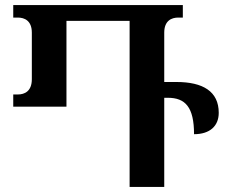

<svg xmlns="http://www.w3.org/2000/svg" viewBox="-20 -734 898 754"><path d="M673 -412H625V-606C625 -653 654 -665 680 -665H698V-714H32V-665H50C76 -665 105 -653 105 -606V-423C105 -375 76 -363 50 -363H32V-315H241V-652H489V0H625V-350H639C708 -350 742 -313 742 -207C804 -207 839 -239 839 -291C839 -375 777 -412 673 -412Z"/></svg>

Font: Noto Serif Georgian SemiBold
Style: Regular
Weight: 600
Designer: Monotype Design Team, Akaki Razmadze
Foundry: Google LLC
Version: Version 2.003